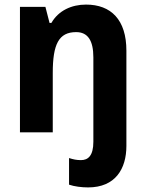

<svg xmlns="http://www.w3.org/2000/svg" viewBox="-20 -577 635 837"><path d="M364 240C483 240 531 159 531 59V-356C531 -491 464 -557 355 -557C292 -557 235 -531 204 -477H196L178 -547H67V0H210V-259C210 -384 236 -437 312 -437C363 -437 387 -400 387 -327V41C387 102 364 121 333 121C314 121 300 118 281 112V228C304 236 336 240 364 240Z"/></svg>

Font: Noto Sans Devanagari SemiCondensed
Style: Bold
Weight: 700
Width: 4
Designer: Jelle Bosma - Monotype Design Team
Foundry: Monotype Imaging Inc.
Version: Version 2.004